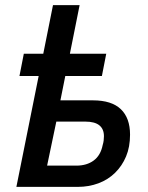

<svg xmlns="http://www.w3.org/2000/svg" viewBox="-20 -730 578 750"><path d="M44 0 131 -433H56L73 -520H149L187 -710H291L253 -520H395L378 -433H235L216 -338H343Q416 -338 452 -303.5Q488 -269 488 -204Q488 -156 472.5 -119Q457 -82 429.5 -55Q402 -28 364.5 -14Q327 0 284 0ZM164 -83H278Q319 -83 346 -103Q373 -123 381 -163Q384 -173 385 -181.5Q386 -190 386 -198Q386 -226 368 -240.5Q350 -255 313 -255H200Z"/></svg>

Font: IBM Plex Sans Medium
Style: Italic
Weight: 500
Italic angle: -11.31°
Designer: Mike Abbink, Paul van der Laan, Pieter van Rosmalen
Foundry: Bold Monday
Version: Version 3.201